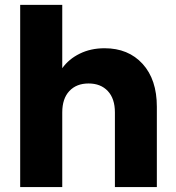

<svg xmlns="http://www.w3.org/2000/svg" viewBox="-20 -760 714 780"><path d="M62 0V-740.2H232.9V-482.9Q259.3 -520 304 -542Q348.6 -564 404.8 -564Q501.5 -564 559.3 -500.5Q617.2 -437 617.2 -326.2V0H446.8V-303.2Q446.8 -359.4 418 -390.1Q389.2 -420.9 339.8 -420.9Q290.5 -420.9 261.7 -390.1Q232.9 -359.4 232.9 -303.2V0Z"/></svg>

Font: SVN-Poppins
Style: Bold
Weight: 700
Designer: Ninad Kale (Devanagari), Jonny Pinhorn (Latin)
Foundry: Indian Type Foundry
Version: Version 3.200;PS 1.000;hotconv 16.6.54;makeotf.lib2.5.65590